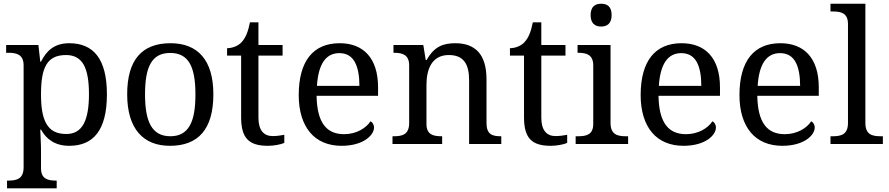

<svg xmlns="http://www.w3.org/2000/svg" viewBox="-20 -780 4815 1040"><path d="M337.9 -481.9C382.3 -481.9 413.6 -464.4 433.6 -429.2C453.1 -394 461.9 -340.8 461.9 -270C461.9 -199.7 453.1 -146 433.6 -109.4C413.6 -72.8 383.3 -54.2 338.9 -54.2C286.1 -54.2 252.4 -72.8 231.4 -109.4C210 -146 202.1 -199.2 202.1 -269C202.1 -413.6 233.9 -481.9 337.9 -481.9ZM13.2 -494.1H25.9C70.3 -494.1 107.9 -484.4 107.9 -425.8V126C107.9 188.5 71.3 198.2 25.9 198.2H18.1V240.2H287.1V198.2H284.2C239.7 198.2 202.1 189.9 202.1 130.9V35.2C202.1 26.4 202.1 4.4 200.2 -29.8C199.7 -44.9 198.7 -61 198.2 -78.1H202.1C231 -25.4 279.3 9.8 355 9.8C486.3 9.8 559.1 -75.2 559.1 -269C559.1 -364.7 541 -434.1 506.3 -479.5C471.7 -524.4 420.9 -545.9 355 -545.9C275.9 -545.9 231.9 -506.3 202.1 -445.8H198.2L188 -536.1H13.2Z M1135.7 -269C1135.7 -362.8 1114.3 -432.1 1074.2 -478C1034.2 -523.9 976.1 -545.9 903.8 -545.9C749 -545.9 668.9 -456.1 668.9 -269C668.9 -175.3 690.9 -105.5 731 -59.1C771 -12.7 828.6 9.8 900.9 9.8C1054.7 9.8 1135.7 -81.1 1135.7 -269ZM765.6 -269C765.6 -417 801.3 -493.2 901.9 -493.2C952.1 -493.2 986.3 -474.1 1007.8 -437C1029.3 -399.4 1038.6 -343.3 1038.6 -269C1038.6 -194.8 1029.8 -138.2 1008.3 -100.1C986.8 -62 953.1 -42 902.8 -42C802.2 -42 765.6 -121.6 765.6 -269Z M1456.1 -43C1409.7 -43 1379.9 -73.7 1379.9 -142.1V-479H1510.7V-536.1H1379.9V-659.2H1334C1323.7 -607.9 1311 -575.7 1288.1 -550.8C1266.1 -527.8 1233.9 -519 1210 -519V-479H1286.1V-145C1286.1 -31.2 1328.6 9.8 1431.2 9.8C1462.4 9.8 1501 2.9 1520 -5.9V-49.8C1499 -45.9 1480 -43 1456.1 -43Z M1817.9 -492.2C1858.4 -492.2 1885.3 -474.6 1902.3 -443.4C1919.4 -412.1 1926.8 -367.7 1926.8 -314.9H1696.8C1704.1 -430.7 1743.7 -492.2 1817.9 -492.2ZM1598.1 -264.2C1598.1 -177.7 1620.1 -108.9 1659.7 -62C1699.2 -15.1 1757.8 9.8 1830.1 9.8C1949.7 9.8 2005.9 -48.8 2005.9 -88.9C2005.9 -106 1996.1 -119.1 1986.8 -123C1963.4 -86.4 1910.6 -53.2 1843.8 -53.2C1749 -53.2 1697.3 -114.7 1694.8 -261.2H2027.8V-307.1C2027.8 -464.8 1948.7 -545.9 1819.8 -545.9C1677.7 -545.9 1598.1 -451.2 1598.1 -264.2Z M2375 -42H2372.1C2326.7 -42 2290 -50.3 2290 -108.9V-319.8C2290 -407.7 2320.8 -481.9 2411.1 -481.9C2490.7 -481.9 2521 -433.6 2521 -345.2V0H2695.3V-42H2691.9C2647.5 -42 2615.2 -51.3 2615.2 -113.8V-350.1C2615.2 -418.5 2599.6 -467.8 2570.8 -499.5C2541.5 -530.8 2500 -545.9 2447.3 -545.9C2381.8 -545.9 2332.5 -529.3 2291 -455.1H2286.1L2272.9 -536.1H2111.3V-494.1H2114.3C2158.7 -494.1 2196.3 -484.4 2196.3 -425.8V-113.8C2196.3 -51.3 2159.2 -42 2114.3 -42H2106V0H2375Z M2988.3 -43C2941.9 -43 2912.1 -73.7 2912.1 -142.1V-479H3043V-536.1H2912.1V-659.2H2866.2C2856 -607.9 2843.3 -575.7 2820.3 -550.8C2798.3 -527.8 2766.1 -519 2742.2 -519V-479H2818.4V-145C2818.4 -31.2 2860.8 9.8 2963.4 9.8C2994.6 9.8 3033.2 2.9 3052.2 -5.9V-49.8C3031.2 -45.9 3012.2 -43 2988.3 -43Z M3111.3 -42H3098.1V0H3382.3V-42H3369.1C3324.7 -42 3287.1 -51.3 3287.1 -113.8V-536.1H3108.4V-494.1H3111.3C3155.8 -494.1 3193.4 -484.4 3193.4 -425.8V-108.9C3193.4 -50.3 3156.7 -42 3111.3 -42ZM3179.2 -698.2C3179.2 -652.8 3203.6 -636.2 3236.3 -636.2C3267.6 -636.2 3293 -651.9 3293 -698.2C3293 -746.6 3267.1 -759.8 3236.3 -759.8C3204.1 -759.8 3179.2 -744.6 3179.2 -698.2Z M3669.9 -492.2C3710.4 -492.2 3737.3 -474.6 3754.4 -443.4C3771.5 -412.1 3778.8 -367.7 3778.8 -314.9H3548.8C3556.2 -430.7 3595.7 -492.2 3669.9 -492.2ZM3450.2 -264.2C3450.2 -177.7 3472.2 -108.9 3511.7 -62C3551.3 -15.1 3609.9 9.8 3682.1 9.8C3801.8 9.8 3857.9 -48.8 3857.9 -88.9C3857.9 -106 3848.1 -119.1 3838.9 -123C3815.4 -86.4 3762.7 -53.2 3695.8 -53.2C3601.1 -53.2 3549.3 -114.7 3546.9 -261.2H3879.9V-307.1C3879.9 -464.8 3800.8 -545.9 3671.9 -545.9C3529.8 -545.9 3450.2 -451.2 3450.2 -264.2Z M4205.1 -492.2C4245.6 -492.2 4272.5 -474.6 4289.6 -443.4C4306.6 -412.1 4314 -367.7 4314 -314.9H4084C4091.3 -430.7 4130.9 -492.2 4205.1 -492.2ZM3985.4 -264.2C3985.4 -177.7 4007.3 -108.9 4046.9 -62C4086.4 -15.1 4145 9.8 4217.3 9.8C4336.9 9.8 4393.1 -48.8 4393.1 -88.9C4393.1 -106 4383.3 -119.1 4374 -123C4350.6 -86.4 4297.9 -53.2 4231 -53.2C4136.2 -53.2 4084.5 -114.7 4082 -261.2H4415V-307.1C4415 -464.8 4335.9 -545.9 4207 -545.9C4064.9 -545.9 3985.4 -451.2 3985.4 -264.2Z M4491.2 -42H4478.5V0H4762.2V-42H4749.5C4703.1 -42 4667.5 -51.8 4667.5 -113.8V-759.8H4478.5V-717.8H4491.2C4534.7 -717.8 4573.2 -710 4573.2 -649.9V-113.8C4573.2 -51.3 4536.1 -42 4491.2 -42Z"/></svg>

Font: The Erased English
Style: Regular
Weight: 400
Designer: Monotype Design team + ligartures altered by 180 Amsterdam
Foundry: Monotype Imaging Inc.
Version: Version 1.030;Glyphs 3.1.2 (3151)